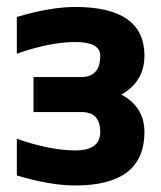

<svg xmlns="http://www.w3.org/2000/svg" viewBox="-20 -538 472 562"><path d="M29.3 -488.3Q127 -517.6 200.2 -517.6Q402.8 -517.6 402.8 -375Q402.8 -299.8 335.4 -261.2Q402.8 -224.6 402.8 -151.4Q402.8 4.9 200.2 4.9Q127 4.9 29.3 -24.4V-131.8Q127 -97.7 200.2 -97.7Q273.4 -97.7 273.4 -151.4Q273.4 -210 218.8 -210H78.1V-312.5H217.3Q273.4 -312.5 273.4 -375Q273.4 -415 200.2 -415Q127 -415 29.3 -380.9Z"/></svg>

Font: Voltera
Style: Bold
Weight: 700
Designer: Bernd Montag
Version: Version 1.301